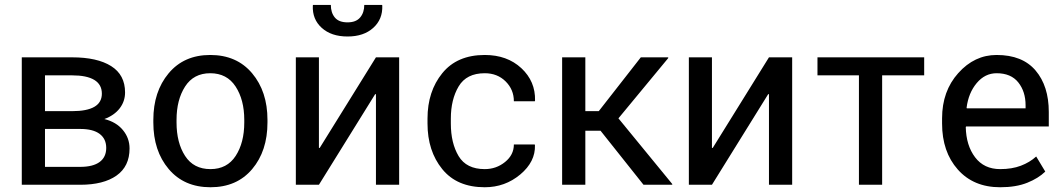

<svg xmlns="http://www.w3.org/2000/svg" viewBox="-20 -766 4406 796"><path d="M70.3 0V-528.3H278.8Q383.3 -528.3 440.9 -491.9Q498.5 -455.6 498.5 -382.8Q498.5 -345.7 476.1 -316.7Q453.6 -287.6 412.6 -272.5Q461.9 -260.3 489.5 -226.8Q517.1 -193.4 517.1 -150.4Q517.1 -76.2 463.1 -38.1Q409.2 0 312.5 0ZM166.5 -231.4V-74.2H312.5Q365.7 -74.2 393.1 -94.5Q420.4 -114.7 420.4 -152.8Q420.4 -190.4 393.1 -210.9Q365.7 -231.4 312.5 -231.4ZM166.5 -305.2H279.3Q340.3 -305.2 371.3 -323.2Q402.3 -341.3 402.3 -377.9Q402.3 -415.5 371.1 -434.6Q339.8 -453.6 278.8 -453.6H166.5Z M615.7 -269Q615.7 -386.2 679.2 -462.2Q742.7 -538.1 851.6 -538.1Q961.4 -538.1 1025.1 -462.4Q1088.9 -386.7 1088.9 -269V-258.3Q1088.9 -140.1 1025.4 -64.9Q961.9 10.3 852.5 10.3Q743.2 10.3 679.4 -65.2Q615.7 -140.6 615.7 -258.3ZM711.9 -258.3Q711.9 -174.3 747.3 -119.6Q782.7 -64.9 852.5 -64.9Q921.4 -64.9 957 -119.6Q992.7 -174.3 992.7 -258.3V-269Q992.7 -352.1 956.8 -407.2Q920.9 -462.4 851.6 -462.4Q782.7 -462.4 747.3 -407.2Q711.9 -352.1 711.9 -269Z M1538.6 -528.3H1634.8V0H1538.6V-375L1535.6 -376L1302.2 0H1206.5V-528.3H1302.2V-153.3L1305.2 -152.3ZM1564 -745.6 1564.9 -742.7Q1566.9 -686 1527.3 -650.4Q1487.8 -614.7 1420.9 -614.7Q1353.5 -614.7 1314 -650.4Q1274.4 -686 1276.9 -742.7L1277.8 -745.6H1351.6Q1351.6 -713.4 1368.2 -693.4Q1384.8 -673.3 1420.9 -673.3Q1456.1 -673.3 1473.1 -693.6Q1490.2 -713.9 1490.2 -745.6Z M1989.7 -64.9Q2037.6 -64.9 2074 -94.5Q2110.4 -124 2110.4 -167H2196.8L2197.8 -164.1Q2200.2 -95.7 2137 -42.7Q2073.7 10.3 1989.7 10.3Q1874.5 10.3 1813.5 -64.9Q1752.4 -140.1 1752.4 -253.9V-274.4Q1752.4 -387.2 1813.7 -462.6Q1875 -538.1 1989.7 -538.1Q2082.5 -538.1 2141.4 -483.4Q2200.2 -428.7 2198.2 -349.1L2197.3 -346.2H2110.4Q2110.4 -394.5 2076.2 -428.5Q2042 -462.4 1989.7 -462.4Q1914.1 -462.4 1881.6 -408Q1849.1 -353.5 1849.1 -274.4V-253.9Q1849.1 -172.9 1881.3 -118.9Q1913.6 -64.9 1989.7 -64.9Z M2469.7 -224.1H2406.7V0H2310.5V-528.3H2406.7V-305.2H2462.4L2636.7 -528.3H2749.5L2751 -525.9L2543.9 -275.4L2767.6 -2.4L2766.1 0H2647.9Z M3168 -528.3H3264.2V0H3168V-375L3165 -376L2931.6 0H2835.9V-528.3H2931.6V-153.3L2934.6 -152.3Z M3811.5 -453.6H3637.2V0H3541V-453.6H3369.1V-528.3H3811.5Z M4126.5 10.3Q4016.1 10.3 3950.9 -63.2Q3885.7 -136.7 3885.7 -253.9V-275.4Q3885.7 -388.2 3952.9 -463.1Q4020 -538.1 4111.8 -538.1Q4218.8 -538.1 4273.4 -473.6Q4328.1 -409.2 4328.1 -301.8V-241.7H3985.4L3983.9 -239.3Q3985.4 -163.1 4022.5 -114Q4059.6 -64.9 4126.5 -64.9Q4175.3 -64.9 4212.2 -78.9Q4249 -92.8 4275.9 -117.2L4313.5 -54.7Q4285.2 -26.9 4238.8 -8.3Q4192.4 10.3 4126.5 10.3ZM4111.8 -462.4Q4063.5 -462.4 4029.3 -421.6Q3995.1 -380.9 3987.3 -319.3L3988.3 -316.9H4231.9V-329.6Q4231.9 -386.2 4201.7 -424.3Q4171.4 -462.4 4111.8 -462.4Z"/></svg>

Font: GeogebraSans
Style: Regular
Weight: 400
Designer: Google
Version: Version 1.100140; 2013